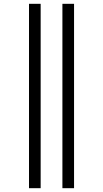

<svg xmlns="http://www.w3.org/2000/svg" viewBox="-20 -843 540 1006"><path d="M307 143V-823H368V143ZM132 143V-823H193V143Z"/></svg>

Font: Iosevka Custom Light
Style: Regular
Weight: 300
Monospace: yes
Designer: Belleve Invis
Foundry: Belleve Invis
Version: Version 27.3.5